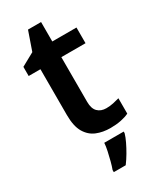

<svg xmlns="http://www.w3.org/2000/svg" viewBox="-221 -729 841 1018"><g transform="rotate(-30 199.5 -220.0)"><path d="M259 10Q212 10 174.5 -5.5Q137 -21 114.5 -59Q92 -97 92 -166V-446H20V-502L100 -546L140 -661H220V-542H368V-446H220V-172Q220 -131 239.5 -111.5Q259 -92 292 -92Q314 -92 335 -96.5Q356 -101 373 -106V-12Q353 -2 323.5 4Q294 10 259 10ZM309 71Q303 92 290.5 118Q278 144 262.5 170.5Q247 197 229 221H156V208Q163 190 170 163Q177 136 183 108.5Q189 81 190 61H309Z"/></g></svg>

Font: Noto Sans Symbols SemiBold
Style: Regular
Weight: 600
Version: Version 2.002